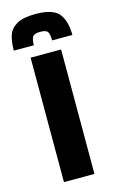

<svg xmlns="http://www.w3.org/2000/svg" viewBox="-138 -716 455 760"><g transform="rotate(-15 89.0 -336.0)"><path d="M26 0V-510H151V0ZM209 -554H126Q126 -578 120 -588.5Q114 -599 89 -599Q64 -599 57.5 -588Q51 -577 51 -554H-31Q-31 -593 -22 -618Q-13 -643 13 -657.5Q39 -672 89 -672Q160 -672 184.5 -642Q209 -612 209 -554Z"/></g></svg>

Font: Saira Ultra Condensed Black
Style: Regular
Weight: 900
Width: 1
Designer: Hector Gatti with collaboration of the Omnibus-Type team
Foundry: Omnibus-Type
Version: Version 1.001; ttfautohint (v1.8)